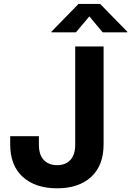

<svg xmlns="http://www.w3.org/2000/svg" viewBox="-20 -969 682 998"><path d="M276.9 9.8Q163.6 9.8 98.3 -49.5Q33 -108.8 33 -218.6V-261H182.2V-216.4Q182.2 -164.3 207.7 -137.4Q233.2 -110.5 276.9 -110.5Q320.5 -110.5 345.7 -137.4Q370.9 -164.3 370.9 -217V-727.5H518.5V-219.1Q518.5 -109.1 454 -49.6Q389.5 9.8 276.9 9.8ZM374.6 -800.8H247.4V-804.4L388.2 -948.7H500.4L641.5 -804.4V-800.8H513.8L444.4 -883.8Z"/></svg>

Font: Inter Variable LoSnoCo
Style: Regular
Weight: 400
Designer: Rasmus Andersson
Foundry: rsms
Version: Version 4.000;git-a52131595; featfreeze: case,dlig,ss01,ss02